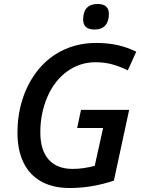

<svg xmlns="http://www.w3.org/2000/svg" viewBox="-20 -942 724 972"><path d="M68.4 -270.5Q68.4 -356.4 92 -433.3Q115.7 -510.3 159.7 -570.8Q203.6 -631.3 263.2 -668.5Q353 -724.6 467.3 -724.6Q526.4 -724.6 575.4 -713.6Q624.5 -702.6 669.9 -680.2L627 -585.9Q581.5 -607.9 543.5 -617.4Q505.4 -627 464.4 -627Q385.7 -627 322 -582Q258.3 -537.1 221.2 -454.6Q184.1 -370.1 184.1 -272Q184.1 -182.1 226.1 -134.5Q268.1 -86.9 347.7 -86.9Q401.4 -86.9 459.5 -102.5L502 -293.9H370.6L390.1 -385.7H633.8L556.6 -27.8Q445.8 9.8 333 9.8Q249 9.8 189.7 -22.7Q130.4 -55.2 99.4 -118.2Q68.4 -181.2 68.4 -270.5ZM400.9 -843.3Q400.9 -881.8 419.4 -901.9Q438 -921.9 473.6 -921.9Q531.2 -921.9 531.2 -871.6Q531.2 -833.5 512.7 -813Q494.1 -792.5 459.5 -792.5Q429.7 -792.5 415.3 -805.2Q400.9 -817.9 400.9 -843.3Z"/></svg>

Font: Viking Open Sans Light
Style: Bold Italic
Weight: 600
Italic angle: -12°
Foundry: Ascender Corporation
Version: Version 2.000